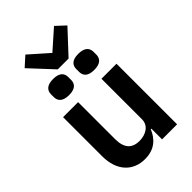

<svg xmlns="http://www.w3.org/2000/svg" viewBox="-278 -1044 1156 1156"><g transform="rotate(-45 300.0 -465.5)"><path d="M397 0H525V-516H397V-171C397 -116 347 -89 295 -89C230 -89 198 -126 198 -201V-516H70V-183C70 -58 140 12 241 12C325 12 369 -35 392 -91H397ZM343 -742 479 -888 420 -943 298 -835 176 -943 115 -888 251 -742ZM190 -584C245 -584 263 -609 263 -641V-664C263 -696 245 -721 190 -721C135 -721 116 -696 116 -664V-641C116 -609 135 -584 190 -584ZM404 -584C459 -584 478 -609 478 -641V-664C478 -696 459 -721 404 -721C349 -721 331 -696 331 -664V-641C331 -609 349 -584 404 -584Z"/></g></svg>

Font: IBM Mono SemiBold
Style: Regular
Weight: 600
Monospace: yes
Designer: Mike Abbink, Paul van der Laan, Pieter van Rosmalen
Foundry: Bold Monday
Version: Version 2.3